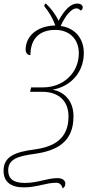

<svg xmlns="http://www.w3.org/2000/svg" viewBox="-34 -867 511 1079"><path d="M318 192C329 185 333 177 333 164C333 149 319 134 290 134C229 134 181 161 105 161C42 161 12 138 12 90C12 25 72 10 158 -2C290 -20 379 -72 379 -213C379 -307 320 -353 261 -363C357 -379 437 -455 437 -569C437 -656 382 -711 307 -721C334 -782 369 -820 395 -820C408 -820 414 -814 417 -808C427 -809 431 -818 431 -826C431 -836 421 -847 400 -847C365 -847 330 -815 295 -750C280 -784 250 -823 225 -846H218L215 -832C239 -803 262 -766 277 -724C165 -721 110 -656 110 -589C110 -568 122 -557 137 -557C137 -649 187 -699 277 -699C355 -699 409 -648 409 -568C409 -452 315 -376 210 -376H141L135 -351H204C294 -351 351 -301 351 -213C351 -88 271 -42 159 -27C52 -13 -14 12 -14 92C-14 156 28 186 100 186C174 186 224 160 282 160C298 160 312 168 318 192Z"/></svg>

Font: Noto Serif Condensed Thin
Style: Italic
Weight: 100
Width: 3
Italic angle: -12°
Designer: Monotype Design Team
Foundry: Monotype Imaging Inc.
Version: Version 2.013